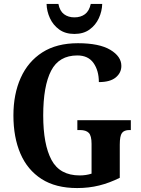

<svg xmlns="http://www.w3.org/2000/svg" viewBox="-20 -943 714 973"><path d="M371 10Q262 10 190.5 -36Q119 -82 83.5 -164.5Q48 -247 48 -358Q48 -466 85 -548.5Q122 -631 194.5 -677.5Q267 -724 375 -724Q483 -724 539 -690.5Q595 -657 595 -609Q595 -574 566.5 -550.5Q538 -527 481 -527Q481 -585 454 -623.5Q427 -662 372 -662Q279 -662 239 -584.5Q199 -507 199 -358Q199 -211 241 -132.5Q283 -54 384 -54Q416 -54 444 -63V-214Q444 -255 430 -269.5Q416 -284 385 -284H372V-334H643V-284H636Q609 -284 598 -269Q587 -254 587 -210V-42Q535 -16 482.5 -3Q430 10 371 10ZM357 -771Q311 -771 280 -793.5Q249 -816 233 -851Q217 -886 216 -923H276Q283 -887 304.5 -871Q326 -855 357 -855Q389 -855 410.5 -871Q432 -887 440 -923H498Q497 -886 481 -851Q465 -816 434 -793.5Q403 -771 357 -771Z"/></svg>

Font: Noto Serif Lao Condensed
Style: Bold
Weight: 700
Width: 3
Designer: Monotype Design Team
Foundry: Monotype Imaging Inc.
Version: Version 2.003; ttfautohint (v1.8.4.7-5d5b)